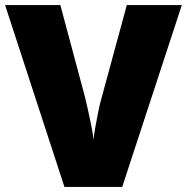

<svg xmlns="http://www.w3.org/2000/svg" viewBox="-20 -734 734 754"><path d="M694 -714 460 0H233L0 -714H217L314 -352Q319 -332 326 -300Q333 -268 339.5 -236Q346 -204 347 -184Q349 -204 354.5 -235.5Q360 -267 366.5 -298.5Q373 -330 379 -350L478 -714Z"/></svg>

Font: Noto Sans Lao Black
Style: Regular
Weight: 900
Designer: Monotype Design Team
Foundry: Monotype Imaging Inc.
Version: Version 2.003; ttfautohint (v1.8.4.7-5d5b)